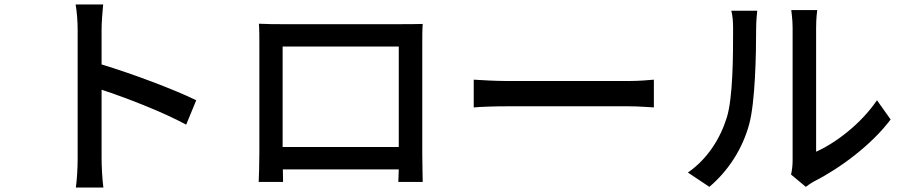

<svg xmlns="http://www.w3.org/2000/svg" viewBox="-20 -802 4040 858"><path d="M327 -92C327 -53 324 1 319 36H442C437 0 434 -61 434 -92V-401C544 -365 707 -302 812 -245L857 -354C757 -403 567 -474 434 -514V-670C434 -705 438 -749 441 -782H318C324 -748 327 -702 327 -670C327 -586 327 -156 327 -92Z M1137 -696C1139 -670 1139 -635 1139 -609C1139 -562 1139 -168 1139 -118C1139 -78 1137 2 1136 11H1245L1244 -45H1762L1760 11H1869C1869 3 1867 -83 1867 -118C1867 -165 1867 -556 1867 -609C1867 -637 1867 -668 1869 -695C1836 -694 1800 -694 1777 -694C1718 -694 1295 -694 1234 -694C1209 -694 1177 -694 1137 -696ZM1243 -145V-594H1762V-145Z M2097 -446V-322C2131 -325 2191 -327 2246 -327C2339 -327 2708 -327 2790 -327C2834 -327 2880 -323 2902 -322V-446C2877 -444 2838 -440 2790 -440C2709 -440 2339 -440 2246 -440C2192 -440 2130 -444 2097 -446Z M3515 -22 3581 33C3589 27 3601 18 3619 8C3734 -50 3875 -155 3960 -268L3899 -354C3827 -248 3714 -163 3627 -124C3627 -167 3627 -607 3627 -677C3627 -718 3631 -751 3632 -757H3516C3516 -751 3522 -718 3522 -677C3522 -607 3522 -134 3522 -85C3522 -62 3519 -39 3515 -22ZM3054 -31 3150 33C3235 -39 3298 -137 3328 -247C3355 -347 3359 -560 3359 -674C3359 -709 3363 -746 3364 -754H3248C3254 -731 3256 -707 3256 -673C3256 -558 3256 -363 3227 -274C3198 -182 3141 -91 3054 -31Z"/></svg>

Font: Noto Sans CJK TC Medium
Style: Regular
Weight: 500
Designer: Ryoko NISHIZUKA 西塚涼子 (kana, bopomofo & ideographs); Paul D. Hunt (Latin, Greek & Cyrillic); Sandoll Communications 산돌커뮤니
Foundry: Adobe
Version: Version 2.004;hotconv 1.0.118;makeotfexe 2.5.65603